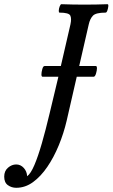

<svg xmlns="http://www.w3.org/2000/svg" viewBox="-216 -688 535 913"><path d="M-139 205Q-161 205 -178.5 192.5Q-196 180 -196 152Q-196 125 -178 109.5Q-160 94 -139 94Q-118 94 -103 110.5Q-88 127 -87 150Q-70 138 -52.5 97Q-35 56 -17 -6.5Q1 -69 19.5 -147Q38 -225 59 -312L119 -572Q125 -599 118.5 -613.5Q112 -628 67 -628Q63 -628 63.5 -638Q64 -648 68 -658Q72 -668 76 -668Q103 -667 131 -666.5Q159 -666 185 -666Q213 -666 240.5 -666.5Q268 -667 295 -668Q300 -668 299 -658Q298 -648 294.5 -638Q291 -628 286 -628Q240 -628 226 -613.5Q212 -599 206 -572L101 -114Q87 -54 63.5 3Q40 60 9 105.5Q-22 151 -59 178Q-96 205 -139 205ZM-13 -323Q-19 -323 -19 -334Q-19 -344 -15 -359Q-11 -374 -4 -374H240Q245 -374 245 -363Q245 -353 240.5 -338Q236 -323 229 -323Z"/></svg>

Font: Junicode Two Beta Condensed Medium
Style: Italic
Weight: 500
Width: 3
Italic angle: -9°
Version: Version 1.053; ttfautohint (v1.8.4)